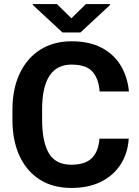

<svg xmlns="http://www.w3.org/2000/svg" viewBox="-20 -927 694 957"><path d="M475.6 -235.8H621.6Q617.2 -164.1 582 -108.6Q546.9 -53.2 484.6 -21.7Q422.4 9.8 335.4 9.8Q244.1 9.8 178.5 -31.7Q112.8 -73.2 77.4 -149.7Q42 -226.1 42 -330.6V-379.9Q42 -484.4 78.4 -561Q114.7 -637.7 180.9 -679.4Q247.1 -721.2 336.4 -721.2Q425.3 -721.2 486.6 -689Q547.9 -656.7 581.8 -600.3Q615.7 -543.9 622.6 -471.2H476.6Q471.7 -535.6 440.4 -570.3Q409.2 -605 336.4 -605Q189.9 -605 189.9 -380.9V-330.6Q189.9 -220.2 223.6 -163.1Q257.3 -106 335.4 -106Q403.8 -106 437.3 -138.4Q470.7 -170.9 475.6 -235.8ZM263.7 -906.7 335.9 -835.9 408.2 -906.7H528.3V-901.9L380.9 -765.1H291.5L143.6 -902.3V-906.7Z"/></svg>

Font: Vazirmatn RD UI
Style: Bold
Weight: 700
Designer: Saber Rastikerdar
Foundry: Saber Rastikerdar
Version: Version 33.003